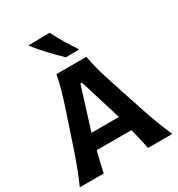

<svg xmlns="http://www.w3.org/2000/svg" viewBox="-242 -1226 1280 1381"><g transform="rotate(-30 398.5 -535.5)"><path d="M12.7 0Q41 -63.5 67.4 -133.5Q93.8 -203.6 114.7 -267.1L205.1 -537.6Q229.5 -611.3 246.1 -670.4Q262.7 -729.5 274.4 -789.1H522Q534.2 -727.1 550 -668.5Q565.9 -609.9 589.8 -537.6L679.2 -266.6Q700.7 -201.2 726.8 -132.3Q752.9 -63.5 780.8 0H578.1Q570.8 -41.5 560.8 -85Q550.8 -128.4 539.6 -170.4H251Q240.2 -127.4 230 -84.2Q219.7 -41 211.4 0ZM509.3 -297.4 402.3 -644.5H389.6L281.2 -297.4ZM393.6 -859.9Q340.8 -910.6 292.2 -962.4Q243.7 -1014.2 202.1 -1068.4L379.9 -1071.3Q407.2 -1018.1 438.2 -965.8Q469.2 -913.6 504.4 -861.3Z"/></g></svg>

Font: Pinar-FD Bold
Style: Regular
Weight: 700
Designer: Amin Abedi
Version: Version 3.000